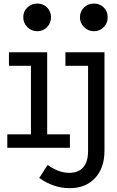

<svg xmlns="http://www.w3.org/2000/svg" viewBox="-20 -810 640 1052"><path d="M362 221Q273.5 221 195 165L241 93.5Q271 115 300 126Q329 137 359.5 137Q410 137 436.2 106.5Q462.5 76 462.5 17.5V-523.5H552.5V15.5Q552.5 110.5 500.8 165.8Q449 221 362 221ZM20 0V-74H363V0ZM149.5 -35V-523.5H238.5V-35ZM29 -449.5V-523.5H214V-449.5ZM184 -639Q152.5 -639 130 -661.5Q107.5 -684 107.5 -715.5Q107.5 -748 130 -769.2Q152.5 -790.5 184 -790.5Q216.5 -790.5 238 -769Q259.5 -747.5 259.5 -715Q259.5 -684 238 -661.5Q216.5 -639 184 -639ZM338.5 -449.5V-523.5H530.5V-449.5ZM494.5 -639Q463 -639 440.5 -661.5Q418 -684 418 -715.5Q418 -747 440.2 -768.8Q462.5 -790.5 494.5 -790.5Q527 -790.5 548.5 -769Q570 -747.5 570 -715Q570 -683 548.2 -661Q526.5 -639 494.5 -639Z"/></svg>

Font: Google Sans Code
Style: Regular
Weight: 400
Monospace: yes
Designer: Google Sans Code Authors
Foundry: Google LLC
Version: Version 6.000